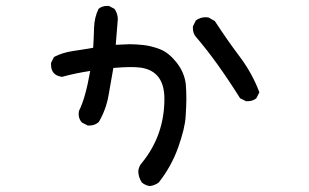

<svg xmlns="http://www.w3.org/2000/svg" viewBox="-20 -535 1040 647"><path d="M485 92Q470 90 458 80Q446 62 446 41Q448 25 458 14Q534 -79 534 -202Q534 -295 455 -307Q440 -309 420 -309Q395 -309 362 -306Q354 -259 345.5 -212Q337 -165 313 -124Q300 -112 281 -112H276L256 -122Q245 -134 245 -151L246 -161Q268 -204 284 -296Q232 -288 189 -276Q152 -281 152 -317V-323L162 -343Q191 -358 225.5 -363Q260 -368 294 -374Q296 -407 297 -441.5Q298 -476 312 -505Q323 -515 341 -515H347L366 -505Q377 -489 377 -470L370 -384L417 -386Q439 -386 465 -383Q491 -380 519.5 -369Q548 -358 574.5 -325Q601 -292 606 -252Q608 -229 608 -201Q608 -181 605.5 -141.5Q603 -102 580.5 -38.5Q558 25 515 80Q501 90 485 92ZM815 -194H809L789 -204Q710 -330 640 -411Q630 -423 630 -440V-446L640 -466Q654 -477 674 -477L683 -476L704 -464Q745 -401 787.5 -344.5Q830 -288 854 -224L844 -204Q832 -194 815 -194Z"/></svg>

Font: Xiaolai SC
Style: Regular
Weight: 400
Designer: Nozomi Seto 瀬戸のぞみ
Version: Version 3.11;December 4, 2020;FontCreator 13.0.0.2613 64-bit